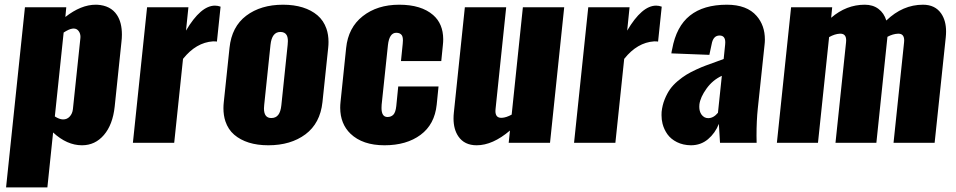

<svg xmlns="http://www.w3.org/2000/svg" viewBox="-20 -609 4078 819"><path d="M5.9 190.4H182.1L206.5 -43.9C245.9 -7.5 286.9 10.7 329.6 10.7C367 10.7 398.3 -3.9 423.3 -33.2C448.4 -62.5 463.7 -102.9 469.2 -154.3L498 -429.7C499.3 -440.8 500 -451.3 500 -461.4C500 -495.9 493 -523.8 479 -544.9C461.1 -572.3 432.6 -586.9 393.6 -588.9H388.2C346.5 -588.9 303.4 -571.5 258.8 -536.6L262.7 -578.1H86.4ZM248 -99.6C238 -99.9 226.6 -104.2 213.9 -112.3L251.5 -470.2C267.1 -480.3 279.5 -485.8 288.6 -486.8C290.5 -487.1 292.3 -487.3 293.9 -487.3C303.1 -487.3 310.2 -483.7 315.4 -476.6C320.6 -469.7 323.2 -461.4 323.2 -451.7C323.2 -449.7 323.1 -447.6 322.8 -445.3L291 -143.6C289.7 -130.9 285.2 -120.3 277.3 -111.8C269.9 -103.7 260.6 -99.6 249.5 -99.6Z M546.9 0H723.1L760.7 -357.9C797.9 -404.5 840.5 -429.4 888.7 -432.6C896.5 -432.6 902 -432.3 905.3 -431.6L920.9 -580.6C912.8 -583.5 904.8 -585 897 -585C856.6 -585 815.4 -549.5 773.4 -478.5L783.7 -578.1H607.4Z M1137.2 -105.5C1116.4 -105.5 1106 -119.1 1106 -146.5C1106 -150.7 1106.3 -155.4 1106.9 -160.6L1133.8 -417.5C1137.7 -454.3 1151.7 -472.7 1175.8 -472.7C1188.5 -472.7 1197.4 -468.3 1202.6 -459.5C1206.2 -453.3 1208 -444.7 1208 -433.6C1208 -428.7 1207.7 -423.3 1207 -417.5L1180.2 -160.6C1178.2 -141.4 1173.7 -127.4 1166.7 -118.7C1159.7 -109.9 1149.9 -105.5 1137.2 -105.5ZM1124.5 10.7C1188.3 10.7 1241.1 -4.9 1283 -36.1C1324.8 -67.4 1349 -113.1 1355.5 -173.3L1379.9 -404.8C1380.9 -413.6 1381.3 -422 1381.3 -430.2C1381.3 -450.7 1378.4 -469.4 1372.6 -486.3C1364.4 -509.8 1351.6 -528.9 1334.2 -543.7C1316.8 -558.5 1295.7 -569.7 1271 -577.4C1246.3 -585 1218.4 -588.9 1187.5 -588.9C1124 -588.9 1071.6 -573.2 1030.3 -542C988.9 -510.7 965.2 -465 959 -404.8L934.6 -173.3C933.6 -164.6 933.1 -155.9 933.1 -147.5C933.1 -127 935.9 -108.4 941.4 -91.8C949.2 -68.4 961.8 -49.2 979 -34.4C996.3 -19.6 1017.1 -8.4 1041.5 -0.7C1065.9 6.9 1093.6 10.7 1124.5 10.7Z M1620.1 10.7C1682.6 10.7 1733.9 -4.1 1773.9 -33.7C1814 -63.3 1836.9 -106.3 1842.8 -162.6L1850.6 -240.2H1678.7L1670.4 -156.7C1668.5 -138.8 1664.3 -126.5 1658 -119.9C1651.6 -113.2 1643.2 -109.9 1632.8 -109.9C1615.9 -109.9 1607.4 -122.7 1607.4 -148.4C1607.4 -152.7 1607.6 -157.2 1607.9 -162.1L1634.8 -416.5C1638.7 -451.7 1650.6 -469.2 1670.4 -469.2C1680.8 -469.2 1688.5 -466 1693.4 -459.5C1696.9 -454.9 1698.7 -447.3 1698.7 -436.5C1698.7 -432 1698.4 -427.1 1697.8 -421.9L1690.4 -348.6H1862.3L1869.1 -416.5C1870.1 -425.3 1870.6 -433.8 1870.6 -441.9C1870.3 -485.8 1856 -520.2 1827.6 -544.9C1793.8 -574.2 1745.6 -588.9 1683.1 -588.9C1620.6 -588.9 1568.7 -572.6 1527.3 -540C1486 -507.5 1462.4 -462.2 1456.5 -404.3L1432.6 -174.3C1431.6 -165.5 1431.2 -157.1 1431.2 -148.9C1431.5 -103.4 1446.1 -66.6 1475.1 -38.6C1509.6 -5.7 1557.9 10.7 1620.1 10.7Z M2013.2 10.7C2058.8 10.7 2106.1 -10.3 2155.3 -52.2L2149.9 0H2326.2L2386.7 -578.1H2210.4L2162.6 -120.1C2147.3 -111.7 2133.3 -107.1 2120.6 -106.4H2118.2C2101.6 -106.4 2093.3 -116 2093.3 -135.3C2093.3 -137.9 2093.4 -140.6 2093.8 -143.6L2139.2 -578.1H1962.9L1916 -128.9C1915 -120.1 1914.6 -111.7 1914.6 -103.5C1914.6 -72.9 1921.4 -47.5 1935.1 -27.3C1952.3 -2 1978.4 10.7 2013.2 10.7Z M2428.7 0H2605L2642.6 -357.9C2679.7 -404.5 2722.3 -429.4 2770.5 -432.6C2778.3 -432.6 2783.9 -432.3 2787.1 -431.6L2802.7 -580.6C2794.6 -583.5 2786.6 -585 2778.8 -585C2738.4 -585 2697.3 -549.5 2655.3 -478.5L2665.5 -578.1H2489.3Z M2927.2 10.7C2955.2 10.7 2979.5 2.1 3000 -15.1C3020.5 -32.4 3036 -54.2 3046.4 -80.6C3046.4 -78.3 3048 -51.4 3051.3 0H3207.5C3207.2 -10.4 3207 -20.5 3207 -30.3C3207 -72.9 3208.8 -111.3 3212.4 -145.5L3241.2 -417C3242.2 -425.1 3242.7 -432.9 3242.7 -440.4C3242.7 -480.5 3231 -514 3207.5 -541C3179.9 -572.9 3137.5 -588.9 3080.6 -588.9C3014.2 -588.9 2961.6 -573.4 2922.9 -542.5C2884.1 -511.6 2858.9 -463.9 2847.2 -399.4C2846.8 -399.1 2846.2 -396.2 2845.2 -390.6C2844.2 -385.1 2843.8 -382 2843.8 -381.3L3005.9 -375L3015.6 -420.4C3019.9 -445.1 3031.1 -457.5 3049.3 -457.5C3065.6 -457.5 3073.7 -447.9 3073.7 -428.7C3073.7 -425.8 3073.6 -422.5 3073.2 -418.9L3066.9 -357.4C3059.4 -354.5 3047.8 -350.2 3032 -344.5C3016.2 -338.8 3002.7 -333.9 2991.5 -329.8C2980.2 -325.8 2966.5 -320 2950.2 -312.5C2933.9 -305 2919.9 -297.7 2908.2 -290.5C2896.5 -283.4 2884 -274.3 2870.8 -263.2C2857.7 -252.1 2846.8 -240.5 2838.1 -228.3C2829.5 -216.1 2821.9 -201.7 2815.2 -185.1C2808.5 -168.5 2804.2 -150.7 2802.2 -131.8C2801.9 -127.3 2801.8 -122.6 2801.8 -117.7C2801.8 -105 2803.2 -92.8 2806.2 -81.1C2810.4 -64.8 2817.4 -49.8 2827.1 -36.1C2836.9 -22.5 2850.4 -11.3 2867.7 -2.7C2884.9 5.9 2904.8 10.4 2927.2 10.7ZM3001 -105C2988.9 -105 2979.2 -110.4 2971.7 -121.1C2965.8 -129.9 2962.9 -140.6 2962.9 -153.3C2962.9 -156.6 2963.1 -160 2963.4 -163.6C2966 -184.1 2976.1 -206.5 2993.7 -231C3011.2 -255.4 3033 -273.6 3059.1 -285.6L3042.5 -127.9C3029.8 -112.6 3016 -105 3001 -105Z M3293.9 0H3469.2L3516.6 -450.7C3532.9 -459.8 3548.2 -464.7 3562.5 -465.3H3564.9C3581.2 -465.3 3589.4 -455.9 3589.4 -437C3589.4 -434.4 3589.2 -431.5 3588.9 -428.2L3543.9 0H3718.3L3765.1 -448.2C3765.5 -448.9 3765.6 -450.2 3765.6 -452.1C3780.9 -460.3 3795.9 -464.7 3810.5 -465.3H3812.5C3828.8 -465.3 3836.9 -455.7 3836.9 -436.5C3836.9 -433.9 3836.8 -431.2 3836.4 -428.2L3791.5 0H3966.8L4014.2 -449.2C4015.1 -458 4015.6 -466.5 4015.6 -474.6C4015.6 -505.2 4008.8 -530.6 3995.1 -550.8C3977.9 -576.2 3951.8 -588.9 3917 -588.9C3859.4 -588.9 3807.3 -566.4 3760.7 -521.5C3754.2 -542.6 3743.1 -559.2 3727.3 -571C3711.5 -582.9 3692.1 -588.9 3668.9 -588.9C3616.2 -588.9 3568.4 -570.3 3525.4 -533.2L3529.8 -578.1H3354.5Z"/></svg>

Font: Oswald
Style: Heavy
Weight: 800
Designer: Vernon Adams
Foundry: Vernon Adams
Version: 3.0; ttfautohint (v0.95.6-bc232) -l 8 -r 50 -G 200 -x 0 -w "